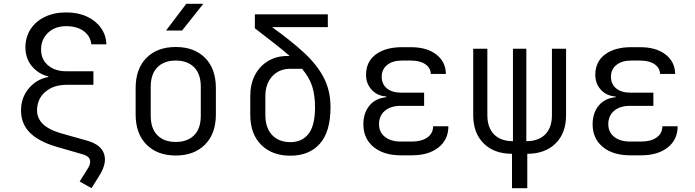

<svg xmlns="http://www.w3.org/2000/svg" viewBox="-20 -805 3640 1005"><path d="M326 -668Q268 -668 231.5 -633.5Q195 -599 195 -546Q195 -494 231.5 -463Q268 -432 326 -432H469V-361H328Q260 -361 217 -324Q174 -287 174 -227Q174 -144 297 -108L442 -67Q510 -46 525 1.5Q540 49 502 111L459 180L397 145L442 73Q456 49 450.5 31Q445 13 417 4L275 -37Q181 -65 135.5 -111.5Q90 -158 90 -227Q90 -293 130 -341.5Q170 -390 233 -402V-405Q180 -418 146.5 -459Q113 -500 113 -557Q113 -610 139.5 -651.5Q166 -693 214.5 -716.5Q263 -740 326 -740Q388 -740 434.5 -718.5Q481 -697 508 -659.5Q535 -622 537 -573H458Q454 -615 419 -641.5Q384 -668 326 -668Z M900 9Q804 9 747 -48Q690 -105 690 -206V-344Q690 -445 746.5 -502Q803 -559 900 -559Q997 -559 1053.5 -502Q1110 -445 1110 -344V-206Q1110 -105 1053 -48Q996 9 900 9ZM900 -62Q961 -62 996 -97Q1031 -132 1031 -199V-351Q1031 -418 996 -453Q961 -488 900 -488Q839 -488 804 -453Q769 -418 769 -351V-199Q769 -132 804 -97Q839 -62 900 -62ZM849 -645 955 -785H1044L933 -645Z M1500 10Q1404 10 1347 -47Q1290 -104 1290 -204V-302Q1290 -365 1314.5 -412Q1339 -459 1383 -485.5Q1427 -512 1485 -512H1496Q1461 -543 1416 -578Q1371 -613 1314 -657V-730H1696V-663H1404Q1502 -593 1570.5 -530Q1639 -467 1674.5 -399Q1710 -331 1710 -244Q1710 -115 1654 -52.5Q1598 10 1500 10ZM1500 -61Q1561 -61 1595 -104.5Q1629 -148 1629 -244Q1629 -307 1614 -353.5Q1599 -400 1561 -445H1500Q1441 -445 1405 -405.5Q1369 -366 1369 -302V-204Q1369 -135 1404.5 -98Q1440 -61 1500 -61Z M2136 8H2079Q1988 8 1935 -36Q1882 -80 1882 -154Q1882 -214 1914 -252.5Q1946 -291 2002 -296V-300Q1955 -303 1925.5 -335Q1896 -367 1896 -413Q1896 -482 1947 -520Q1998 -558 2084 -558H2131Q2214 -558 2263.5 -520Q2313 -482 2314 -418H2235Q2234 -450 2206 -469Q2178 -488 2131 -488H2084Q2035 -488 2006.5 -465Q1978 -442 1978 -403Q1978 -365 2005 -342.5Q2032 -320 2080 -320H2200V-251H2078Q2025 -251 1994.5 -225Q1964 -199 1964 -155Q1964 -113 1995 -88.5Q2026 -64 2079 -64H2136Q2187 -64 2217 -85.5Q2247 -107 2247 -144H2327Q2327 -74 2275 -33Q2223 8 2136 8Z M2660 180V0Q2567 0 2512 -54Q2457 -108 2457 -202V-550H2531V-202Q2531 -137 2566 -101.5Q2601 -66 2665 -66V-550H2735V-66Q2799 -66 2834 -101.5Q2869 -137 2869 -202V-550H2943V-202Q2943 -108 2888 -54Q2833 0 2740 0V180Z M3336 8H3279Q3188 8 3135 -36Q3082 -80 3082 -154Q3082 -214 3114 -252.5Q3146 -291 3202 -296V-300Q3155 -303 3125.5 -335Q3096 -367 3096 -413Q3096 -482 3147 -520Q3198 -558 3284 -558H3331Q3414 -558 3463.5 -520Q3513 -482 3514 -418H3435Q3434 -450 3406 -469Q3378 -488 3331 -488H3284Q3235 -488 3206.5 -465Q3178 -442 3178 -403Q3178 -365 3205 -342.5Q3232 -320 3280 -320H3400V-251H3278Q3225 -251 3194.5 -225Q3164 -199 3164 -155Q3164 -113 3195 -88.5Q3226 -64 3279 -64H3336Q3387 -64 3417 -85.5Q3447 -107 3447 -144H3527Q3527 -74 3475 -33Q3423 8 3336 8Z"/></svg>

Font: JetBrains Mono NL Light
Style: Regular
Weight: 300
Monospace: yes
Designer: Philipp Nurullin, Konstantin Bulenkov
Foundry: JetBrains
Version: Version 2.305; ttfautohint (v1.8.4.7-5d5b)